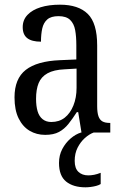

<svg xmlns="http://www.w3.org/2000/svg" viewBox="-20 -566 527 820"><path d="M173 10Q136 10 106.5 -7.5Q77 -25 59.5 -60.5Q42 -96 42 -150Q42 -230 90 -267.5Q138 -305 236 -309L306 -312V-373Q306 -410 301 -437.5Q296 -465 279.5 -481Q263 -497 230 -497Q198 -497 182 -483Q166 -469 160.5 -444.5Q155 -420 155 -388Q116 -388 96.5 -403Q77 -418 77 -450Q77 -481 97.5 -502.5Q118 -524 153.5 -535Q189 -546 236 -546Q315 -546 355 -506.5Q395 -467 395 -372V-113Q395 -85 400.5 -69.5Q406 -54 417.5 -47.5Q429 -41 449 -41H451V0H328L314 -87H308Q290 -59 272.5 -37Q255 -15 232 -2.5Q209 10 173 10ZM199 -45Q233 -45 256.5 -63.5Q280 -82 293.5 -115.5Q307 -149 307 -191V-273L256 -270Q210 -268 183 -253Q156 -238 145 -211Q134 -184 134 -144Q134 -113 140.5 -91Q147 -69 162 -57Q177 -45 199 -45ZM345 234Q293 234 262.5 209.5Q232 185 232 130Q232 97 246 70.5Q260 44 281.5 25.5Q303 7 326 0H380Q361 7 342.5 23.5Q324 40 311.5 64.5Q299 89 299 121Q299 153 315 168Q331 183 357 183Q369 183 382 180.5Q395 178 410 172V220Q402 225 390.5 228Q379 231 367 232.5Q355 234 345 234Z"/></svg>

Font: Noto Serif Condensed
Style: Regular
Weight: 400
Width: 3
Designer: Monotype Design Team
Foundry: Monotype Imaging Inc.
Version: Version 2.015